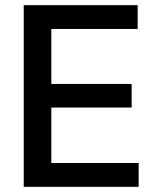

<svg xmlns="http://www.w3.org/2000/svg" viewBox="-20 -727 615 747"><path d="M72.3 -707H515.6V-614.3H179.7V-400.4H492.2V-308.6H179.7V-92.8H519.5V0H72.3Z"/></svg>

Font: WEMIX Pretendard Medium
Style: Regular
Weight: 500
Designer: Base glyphs from Inter by Rasmus Andersson; Hangeul glyphs from Noto Sans CJK(Source Han Sans) by Jang Soo-young and Kan
Foundry: Kil Hyung-jin
Version: Version 1.000